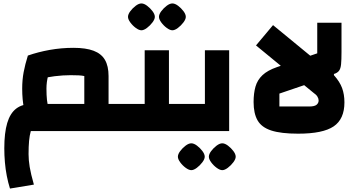

<svg xmlns="http://www.w3.org/2000/svg" viewBox="-20 -762 2094 1116"><path d="M611 0V-158H689V0ZM38 334Q27 299 19.5 260.5Q12 222 8.5 181Q5 140 5 100Q5 10 22 -47Q39 -104 74.5 -131Q110 -158 167 -158H470V-320Q456 -323 437.5 -324Q419 -325 391 -325Q346 -325 297.5 -319Q249 -313 197 -300L142 -439Q202 -460 269.5 -472Q337 -484 407 -484Q479 -484 524 -467Q569 -450 590 -414Q611 -378 611 -320V0H159Q152 25 149 57Q146 89 146 134Q146 168 152.5 208Q159 248 177 311ZM161 -47Q130 -82 119.5 -132Q109 -182 109 -247Q109 -298 117.5 -343Q126 -388 142 -439L287 -407Q270 -359 260 -322.5Q250 -286 250 -247Q250 -208 253 -181Q256 -154 263 -133.5Q270 -113 282 -93ZM689 0V-158Q698 -158 703.5 -136.5Q709 -115 709 -79Q709 -42 703.5 -21Q698 0 689 0Z M962 0V-158H1039V0ZM689 0V-158H894L821 -86V-470H962V0ZM689 0Q679 0 674 -21Q669 -42 669 -79Q669 -115 674 -136.5Q679 -158 689 -158ZM1039 0V-158Q1049 -158 1054 -136.5Q1059 -115 1059 -79Q1059 -42 1054 -21Q1049 0 1039 0ZM802 -586Q788 -586 769.5 -599.5Q751 -613 737.5 -631.5Q724 -650 724 -664Q724 -679 737.5 -697Q751 -715 769 -728.5Q787 -742 802 -742Q817 -742 835 -728.5Q853 -715 866.5 -697Q880 -679 880 -664Q880 -650 866 -631.5Q852 -613 834 -599.5Q816 -586 802 -586ZM982 -586Q968 -586 949.5 -599.5Q931 -613 917.5 -631.5Q904 -650 904 -664Q904 -679 917.5 -697Q931 -715 949 -728.5Q967 -742 982 -742Q997 -742 1015 -728.5Q1033 -715 1046.5 -697Q1060 -679 1060 -664Q1060 -650 1046 -631.5Q1032 -613 1014 -599.5Q996 -586 982 -586Z M1039 0V-158H1244L1171 -86V-470H1312V0ZM1039 0Q1029 0 1024 -21Q1019 -42 1019 -79Q1019 -115 1024 -136.5Q1029 -158 1039 -158ZM1092 227Q1078 227 1059.5 213.5Q1041 200 1027.5 181.5Q1014 163 1014 149Q1014 134 1027.5 116Q1041 98 1059 84.5Q1077 71 1092 71Q1107 71 1125 84.5Q1143 98 1156.5 116Q1170 134 1170 149Q1170 163 1156 181.5Q1142 200 1124 213.5Q1106 227 1092 227ZM1272 227Q1258 227 1239.5 213.5Q1221 200 1207.5 181.5Q1194 163 1194 149Q1194 134 1207.5 116Q1221 98 1239 84.5Q1257 71 1272 71Q1287 71 1305 84.5Q1323 98 1336.5 116Q1350 134 1350 149Q1350 163 1336 181.5Q1322 200 1304 213.5Q1286 227 1272 227Z M1713 15Q1613 15 1556.5 -3.5Q1500 -22 1477 -62.5Q1454 -103 1454 -169Q1454 -220 1465 -258.5Q1476 -297 1505.5 -325Q1535 -353 1590 -372L1824 -452V-630H1965V-460Q1965 -414 1962.5 -388.5Q1960 -363 1950.5 -350.5Q1941 -338 1921 -332V-325Q1955 -287 1968.5 -250Q1982 -213 1982 -167Q1982 -70 1919.5 -27.5Q1857 15 1713 15ZM1604 -143H1777Q1808 -143 1820 -153Q1832 -163 1832 -178Q1832 -189 1825 -200.5Q1818 -212 1803 -222L1748 -267L1604 -218ZM1642 -355 1468 -498 1567 -616 1814 -413Z"/></svg>

Font: Changa
Style: Bold
Weight: 700
Designer: Eduardo Rodriguez Tunni
Foundry: Eduardo Rodriguez Tunni
Version: Version 3.002; ttfautohint (v1.8.2)